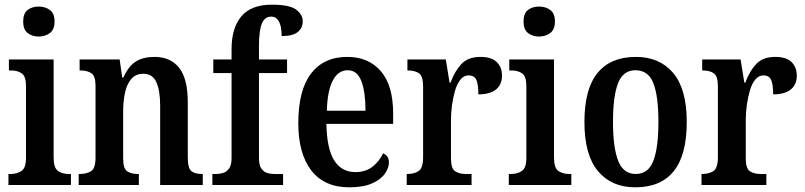

<svg xmlns="http://www.w3.org/2000/svg" viewBox="-20 -790 3436 820"><path d="M145 -634Q117 -634 98 -649Q79 -664 79 -698Q79 -733 98 -747.5Q117 -762 145 -762Q173 -762 193 -747.5Q213 -733 213 -698Q213 -664 193 -649Q173 -634 145 -634ZM16 0V-47H26Q53 -47 72 -60Q91 -73 91 -116V-422Q91 -464 73 -476.5Q55 -489 29 -489H18V-536H209V-118Q209 -73 227.5 -60Q246 -47 273 -47H283V0Z M316 0V-47H321Q350 -47 369 -59Q388 -71 388 -117V-423Q388 -466 370 -477.5Q352 -489 324 -489H320V-536H491L502 -459H507Q529 -508 560.5 -527.5Q592 -547 640 -547Q708 -547 745 -500.5Q782 -454 782 -353V-118Q782 -71 797.5 -59Q813 -47 842 -47H846V0H664V-338Q664 -402 648 -438.5Q632 -475 592 -475Q559 -475 540 -452Q521 -429 513.5 -392.5Q506 -356 506 -315V-113Q506 -70 523 -58.5Q540 -47 568 -47H573V0Z M887 0V-47H904Q919 -47 933.5 -51.5Q948 -56 958.5 -70.5Q969 -85 969 -115V-478H891V-536H969V-580Q969 -671 1011 -720.5Q1053 -770 1141 -770Q1218 -770 1245.5 -748.5Q1273 -727 1273 -699Q1273 -671 1252 -653.5Q1231 -636 1183 -636Q1183 -655 1179.5 -674Q1176 -693 1166 -706Q1156 -719 1138 -719Q1110 -719 1098 -688.5Q1086 -658 1086 -594V-536H1206V-478H1086V-115Q1086 -85 1096 -70.5Q1106 -56 1120.5 -51.5Q1135 -47 1150 -47H1189V0Z M1472 10Q1365 10 1309.5 -62Q1254 -134 1254 -264Q1254 -405 1308.5 -476Q1363 -547 1463 -547Q1554 -547 1606.5 -486Q1659 -425 1659 -306V-261H1374Q1376 -154 1407.5 -104.5Q1439 -55 1498 -55Q1542 -55 1571.5 -78.5Q1601 -102 1616 -135Q1627 -131 1634 -121.5Q1641 -112 1641 -96Q1641 -73 1623.5 -48Q1606 -23 1568.5 -6.5Q1531 10 1472 10ZM1541 -317Q1541 -396 1523.5 -443Q1506 -490 1465 -490Q1424 -490 1401 -445.5Q1378 -401 1376 -317Z M1717 0V-47H1720Q1749 -47 1768 -59.5Q1787 -72 1787 -119V-421Q1787 -465 1769.5 -477Q1752 -489 1723 -489H1720V-536H1884L1900 -437H1904Q1922 -486 1950.5 -516.5Q1979 -547 2032 -547Q2079 -547 2101.5 -525Q2124 -503 2124 -467Q2124 -429 2098.5 -408Q2073 -387 2023 -387Q2023 -429 2014.5 -448.5Q2006 -468 1981 -468Q1961 -468 1946.5 -450Q1932 -432 1923.5 -403Q1915 -374 1910.5 -341Q1906 -308 1906 -278V-114Q1906 -70 1924 -58.5Q1942 -47 1968 -47H1994V0Z M2282 -634Q2254 -634 2235 -649Q2216 -664 2216 -698Q2216 -733 2235 -747.5Q2254 -762 2282 -762Q2310 -762 2330 -747.5Q2350 -733 2350 -698Q2350 -664 2330 -649Q2310 -634 2282 -634ZM2153 0V-47H2163Q2190 -47 2209 -60Q2228 -73 2228 -116V-422Q2228 -464 2210 -476.5Q2192 -489 2166 -489H2155V-536H2346V-118Q2346 -73 2364.5 -60Q2383 -47 2410 -47H2420V0Z M2693 10Q2592 10 2534 -59Q2476 -128 2476 -269Q2476 -410 2532 -478.5Q2588 -547 2696 -547Q2797 -547 2855 -478.5Q2913 -410 2913 -269Q2913 -128 2857.5 -59Q2802 10 2693 10ZM2695 -47Q2749 -47 2770.5 -103.5Q2792 -160 2792 -269Q2792 -379 2770.5 -434.5Q2749 -490 2694 -490Q2641 -490 2619.5 -434.5Q2598 -379 2598 -269Q2598 -160 2620 -103.5Q2642 -47 2695 -47Z M2976 0V-47H2979Q3008 -47 3027 -59.5Q3046 -72 3046 -119V-421Q3046 -465 3028.5 -477Q3011 -489 2982 -489H2979V-536H3143L3159 -437H3163Q3181 -486 3209.5 -516.5Q3238 -547 3291 -547Q3338 -547 3360.5 -525Q3383 -503 3383 -467Q3383 -429 3357.5 -408Q3332 -387 3282 -387Q3282 -429 3273.5 -448.5Q3265 -468 3240 -468Q3220 -468 3205.5 -450Q3191 -432 3182.5 -403Q3174 -374 3169.5 -341Q3165 -308 3165 -278V-114Q3165 -70 3183 -58.5Q3201 -47 3227 -47H3253V0Z"/></svg>

Font: Noto Serif Condensed SemiBold
Style: Regular
Weight: 600
Width: 3
Designer: Monotype Design Team
Foundry: Monotype Imaging Inc.
Version: Version 2.013